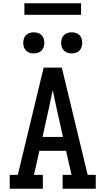

<svg xmlns="http://www.w3.org/2000/svg" viewBox="-20 -1145 640 1165"><path d="M39 0V-84H88L245 -735H355L512 -84H561V0H360V-84H414L381 -230H219L186 -84H240V0ZM362 -314 323 -490Q317 -517 311.5 -544Q306 -571 300 -598Q294 -571 288.5 -544Q283 -517 277 -490L238 -314ZM415 -821Q402 -821 389.5 -825Q377 -829 368 -838Q359 -847 355 -859.5Q351 -872 351 -885Q351 -898 355 -910.5Q359 -923 368 -932Q377 -941 389.5 -945Q402 -949 415 -949Q428 -949 440.5 -945Q453 -941 462 -932Q471 -923 475 -910.5Q479 -898 479 -885Q479 -872 475 -859.5Q471 -847 462 -838Q453 -829 440.5 -825Q428 -821 415 -821ZM185 -821Q172 -821 159.5 -825Q147 -829 138 -838Q129 -847 125 -859.5Q121 -872 121 -885Q121 -898 125 -910.5Q129 -923 138 -932Q147 -941 159.5 -945Q172 -949 185 -949Q198 -949 210.5 -945Q223 -941 232 -932Q241 -923 245 -910.5Q249 -898 249 -885Q249 -872 245 -859.5Q241 -847 232 -838Q223 -829 210.5 -825Q198 -821 185 -821ZM128 -1055V-1125H472V-1055Z"/></svg>

Font: Iosevka Etoile Medium
Style: Regular
Weight: 500
Designer: Belleve Invis
Foundry: Belleve Invis
Version: Version 22.1.2; ttfautohint (v1.8.4)